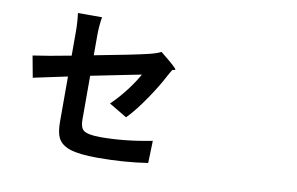

<svg xmlns="http://www.w3.org/2000/svg" viewBox="-79 -901 1658 1071"><g transform="rotate(10 750.0 -365.0)"><path d="M527.3 23.4Q424.8 23.4 372.1 5.9Q322.3 -10.7 303.7 -46.9Q288.1 -78.1 288.1 -138.7V-266.6V-394.5Q254.9 -387.7 196.3 -375Q118.2 -358.4 95.7 -353.5L73.2 -475.6Q151.4 -486.3 288.1 -512.7V-646.5Q288.1 -705.1 281.2 -752.9H418Q409.2 -704.1 409.2 -646.5V-536.1Q632.8 -578.1 712.9 -597.7Q755.9 -608.4 778.3 -620.1Q876 -542 871.1 -536.1Q869.1 -534.2 864.3 -533.2Q855.5 -533.2 851.6 -526.4Q847.7 -519.5 839.8 -505.9Q836.9 -501 835.9 -499Q802.7 -434.6 751 -358.4Q692.4 -272.5 646.5 -226.6L544.9 -287.1Q586.9 -326.2 631.8 -384.8Q669.9 -435.5 692.4 -476.6Q679.7 -473.6 603.5 -459Q480.5 -434.6 409.2 -419.9V-170.9Q409.2 -126 429.7 -110.4Q454.1 -92.8 526.4 -92.8Q660.2 -92.8 816.4 -123L812.5 2.9Q679.7 23.4 527.3 23.4Z"/></g></svg>

Font: Bpmf GenSeki Gothic B
Style: B
Weight: 700
Foundry: But Ko
Version: Version 1.320